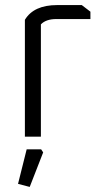

<svg xmlns="http://www.w3.org/2000/svg" viewBox="-20 -538 402 756"><path d="M78 0V-460Q113 -518 205 -518H302L336 -492V-463H202Q161 -463 141 -442V0ZM51 186 85 50H142L150 62L97 198Z"/></svg>

Font: Oxanium Light
Style: Regular
Weight: 300
Designer: Severin Meyer
Version: Version 1.000